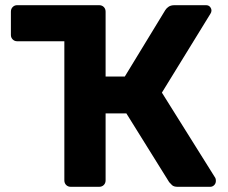

<svg xmlns="http://www.w3.org/2000/svg" viewBox="-20 -720 879 740"><path d="M810 -34Q812 -30 812 -23Q812 -13 805.5 -6.5Q799 0 790 0H665Q650 0 643 -6.5Q636 -13 632 -18L467 -283H387V-25Q387 -14 380 -7Q373 0 362 0H253Q242 0 235 -7Q228 -14 228 -25V-561H46Q36 -561 29 -568Q22 -575 22 -585V-675Q22 -686 29 -693Q36 -700 46 -700H362Q373 -700 380 -693Q387 -686 387 -675V-425H461L617 -681Q622 -689 630.5 -694.5Q639 -700 653 -700H774Q784 -700 789.5 -693.5Q795 -687 795 -679Q795 -673 791 -667L604 -363Z"/></svg>

Font: Rubik SemiBold
Style: Regular
Weight: 600
Designer: Hubert and Fischer
Foundry: Hubert and Fischer
Version: Version 2.300;gftools[0.9.30]